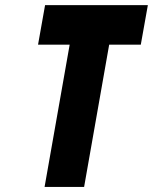

<svg xmlns="http://www.w3.org/2000/svg" viewBox="-20 -739 604 759"><path d="M312.5 0H156.2L255.4 -562.5H130.4L158.2 -718.8H564.5L536.6 -562.5H411.6Z"/></svg>

Font: Signwood
Style: Italic
Weight: 400
Italic angle: -10°
Designer: GGBotNet
Foundry: GGBotNet
Version: 0.95